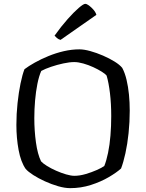

<svg xmlns="http://www.w3.org/2000/svg" viewBox="-20 -976 758 996"><path d="M344 0Q316 0 281.5 -10Q247 -20 213 -35.5Q179 -51 152.5 -68Q126 -85 113 -100Q88 -136 76.5 -198Q65 -260 65 -328Q65 -385 71 -441Q77 -497 86.5 -543Q96 -589 107 -617Q128 -633 160 -651Q192 -669 231 -685Q270 -701 311 -710.5Q352 -720 392 -720Q416 -720 448.5 -711Q481 -702 514.5 -687.5Q548 -673 574.5 -656.5Q601 -640 614 -624Q628 -598 636.5 -562Q645 -526 649 -485.5Q653 -445 653 -402Q653 -343 647 -285.5Q641 -228 630.5 -180.5Q620 -133 608 -102Q585 -81 544 -57Q503 -33 451.5 -16.5Q400 0 344 0ZM366 -64Q393 -64 424 -73Q455 -82 482 -94Q509 -106 521 -115Q532 -142 540.5 -183Q549 -224 553 -273Q557 -322 557 -374Q557 -437 550.5 -492Q544 -547 533 -584Q527 -592 508 -604Q489 -616 464 -627.5Q439 -639 412.5 -646.5Q386 -654 365 -654Q341 -654 308.5 -647Q276 -640 245 -629.5Q214 -619 194 -608Q182 -581 174 -541Q166 -501 162 -455Q158 -409 158 -363Q158 -298 166.5 -237Q175 -176 193 -139Q203 -128 224 -115Q245 -102 271 -90.5Q297 -79 322.5 -71.5Q348 -64 366 -64ZM294 -769Q283 -772 275 -779Q267 -786 263 -791Q298 -840 331 -877Q364 -914 388.5 -935Q413 -956 422 -956Q430 -956 441.5 -947.5Q453 -939 464.5 -926Q476 -913 480 -899Z"/></svg>

Font: Texturina 12pt Light
Style: Regular
Weight: 300
Designer: Guillermo Torres Carreño
Foundry: Omnibus-Type
Version: Version 1.002